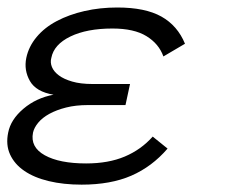

<svg xmlns="http://www.w3.org/2000/svg" viewBox="-43 -486 609 517"><path d="M27.8 -330.1Q34.2 -360.8 55.7 -386.5Q77.1 -412.1 110.1 -429.4Q143.1 -446.8 184.6 -456.3Q226.1 -465.8 272.9 -465.8Q348.1 -465.8 391.6 -441.4Q435.1 -417 455.1 -368.2L397 -334Q384.8 -368.2 351.3 -388.7Q317.9 -409.2 259.8 -409.2Q190.9 -409.2 146.5 -387.7Q102.1 -366.2 95.2 -330.1Q91.8 -317.9 96.9 -305.4Q102.1 -293 115.5 -283Q128.9 -272.9 151.4 -266.4Q173.8 -259.8 206.1 -259.8H307.1L294.9 -203.1H193.8Q161.1 -203.1 135 -196.5Q108.9 -189.9 89.8 -179.4Q70.8 -168.9 59.8 -155.5Q48.8 -142.1 45.9 -128.9Q38.1 -89.8 77.6 -67.9Q117.2 -45.9 189 -45.9Q249 -45.9 293 -64.5Q336.9 -83 368.2 -118.2L408.2 -85.9Q366.2 -37.1 310.5 -12.9Q254.9 11.2 176.8 11.2Q127.9 11.2 88.4 1.7Q48.8 -7.8 22.5 -25.9Q-3.9 -43.9 -15.9 -70.1Q-27.8 -96.2 -21 -128.9Q-14.2 -164.1 20 -193.1Q54.2 -222.2 101.1 -231Q54.2 -238.8 37.6 -267.8Q21 -296.9 27.8 -330.1Z"/></svg>

Font: Anonymous Pro
Style: Italic
Weight: 400
Italic angle: -12°
Monospace: yes
Designer: Mark Simonson
Version: Version 1.003